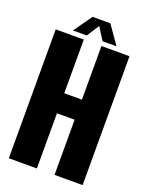

<svg xmlns="http://www.w3.org/2000/svg" viewBox="-149 -870 727 945"><g transform="rotate(20 215.0 -397.5)"><path d="M18.5 0V-675H165.5V-394H258V-675H405V0H258V-289H165.5V0ZM100 -699 168 -795H261L328 -699H255L214 -764L172.5 -699Z"/></g></svg>

Font: Anybody Condensed Regular
Style: Bold
Weight: 700
Width: 3
Designer: Tyler Finck
Foundry: Etcetera Type Company
Version: Version 1.010; ttfautohint (v1.8.3) -l 8 -r 50 -G 200 -x 14 